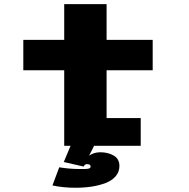

<svg xmlns="http://www.w3.org/2000/svg" viewBox="-20 -688 890 906"><path d="M313 0H283V-356.5H90V-500H283V-668.5H483V-500H700.5V-356.5H483V-131H644V0H424L400.5 46.5Q423 30.5 453.5 30.5Q490 30.5 516.8 46.2Q543.5 62 543.5 95Q543.5 123 526 143.5Q508.5 164 478.5 175.5Q448.5 187 412.8 192.5Q377 198 335.5 198Q278 198 227.5 187L259.5 101.5Q310 109.5 352.5 109.5Q356.5 109.5 363.5 109.5Q376.5 109.5 382.5 109.5Q388.5 109.5 395.5 108.2Q402.5 107 405 104.2Q407.5 101.5 407.5 97Q407.5 86.5 389.5 86.5Q382.5 86.5 376.5 94.5L375 98L281 76.5Z"/></svg>

Font: League Mono Wide ExtraBold
Style: Regular
Weight: 800
Width: 8
Designer: Tyler Finck
Foundry: The League of Moveable Type / Tyler Finck
Version: Version 2.210